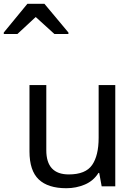

<svg xmlns="http://www.w3.org/2000/svg" viewBox="-77 -986 715 1016"><path d="M533 -536V0H461L448 -71H444Q418 -29 372 -9.5Q326 10 274 10Q177 10 128 -36.5Q79 -83 79 -185V-536H168V-191Q168 -63 287 -63Q376 -63 410.5 -113Q445 -163 445 -257V-536ZM-57 -806V-814L68 -966H158L285 -814V-806H211L112 -896L15 -806Z"/></svg>

Font: Noto Sans Tifinagh Tawellemmet
Style: Regular
Weight: 400
Designer: JamraPatel
Foundry: JamraPatel LLC
Version: Version 2.006; ttfautohint (v1.8.4.7-5d5b)